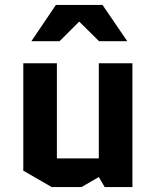

<svg xmlns="http://www.w3.org/2000/svg" viewBox="-20 -758 635 783"><path d="M75 -62V-500H212V-112H383V-500H520V5H407L383 -36L312 5H191ZM208 -738H398L499 -590H384L303 -670L223 -590H108Z"/></svg>

Font: Quantico
Style: Bold
Weight: 700
Designer: Matt Desmond
Foundry: MADtype
Version: Version 2.002